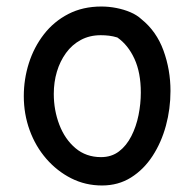

<svg xmlns="http://www.w3.org/2000/svg" viewBox="-20 -566 595 589"><path d="M291 -546Q314 -546 337 -541.5Q360 -537 380 -528.5Q400 -520 414 -507Q460 -470 481.5 -411Q503 -352 503 -287Q503 -232 489 -180.5Q475 -129 448 -87.5Q421 -46 382 -21.5Q343 3 293 3Q242 3 198.5 -19Q155 -41 122 -79Q89 -117 71 -166.5Q53 -216 53 -271Q53 -323 68.5 -372Q84 -421 114.5 -460.5Q145 -500 189.5 -523Q234 -546 291 -546ZM145 -278Q145 -228 162 -183.5Q179 -139 211.5 -111.5Q244 -84 290 -84Q322 -84 345 -101.5Q368 -119 383 -148.5Q398 -178 405 -213Q412 -248 412 -282Q412 -343 392.5 -385.5Q373 -428 340 -451Q327 -455 314.5 -456.5Q302 -458 289 -458Q255 -458 228 -443.5Q201 -429 182.5 -403.5Q164 -378 154.5 -346Q145 -314 145 -278Z"/></svg>

Font: Playpen Sans
Style: Regular
Weight: 400
Designer: Laura Meseguer, Veronika Burian, José Scaglione, Kostas Bartsokas, Vera Evstafieva, Tom Grace, Yorlmar Campos
Foundry: TypeTogether
Version: Version 2.000